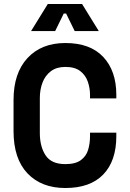

<svg xmlns="http://www.w3.org/2000/svg" viewBox="-20 -930 652 964"><path d="M308 14Q188 14 118 -59.5Q48 -133 48 -272V-428Q48 -563 118 -638.5Q188 -714 308 -714Q433 -714 498.5 -644Q564 -574 564 -454V-436H432V-454Q432 -487 421 -519.5Q410 -552 383 -573Q356 -594 308 -594Q264 -594 235.5 -572.5Q207 -551 193.5 -515.5Q180 -480 180 -438V-262Q180 -194 209 -150Q238 -106 308 -106Q359 -106 386 -126Q413 -146 422.5 -178Q432 -210 432 -246V-264H564V-246Q564 -122 498.5 -54Q433 14 308 14ZM136 -774 220 -910H392L476 -774H355L312 -862H300L257 -774Z"/></svg>

Font: Space Mono
Style: Bold
Weight: 700
Monospace: yes
Designer: Colophon Foundry + Benjamin Critton
Foundry: Colophon Foundry & Benjamin Critton
Version: Version 1.003; ttfautohint (v1.8.4.7-5d5b)